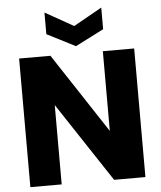

<svg xmlns="http://www.w3.org/2000/svg" viewBox="-61 -992 874 1044"><g transform="rotate(-5 376.0 -469.5)"><path d="M690 -702V0H519L233 -433V0H62V-702H233L519 -267V-702ZM531 -939V-821L376 -742L221 -821V-939L376 -852Z"/></g></svg>

Font: SVN-Poppins
Style: Bold
Weight: 700
Designer: Ninad Kale (Devanagari), Jonny Pinhorn (Latin)
Foundry: Indian Type Foundry
Version: Version 3.200;PS 1.000;hotconv 16.6.54;makeotf.lib2.5.65590